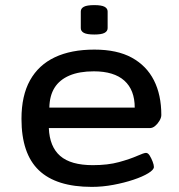

<svg xmlns="http://www.w3.org/2000/svg" viewBox="-20 -724 700 751"><path d="M339 7Q200 7 132 -58Q64 -123 64 -259Q64 -350 97.5 -410Q131 -470 194.5 -500Q258 -530 349 -530Q438 -530 495.5 -498.5Q553 -467 582 -410Q611 -353 611 -274Q611 -264 604 -252Q597 -240 587 -231.5Q577 -223 566 -223H171Q174 -150 215.5 -114Q257 -78 343 -78Q402 -78 445.5 -90Q489 -102 516 -114Q543 -126 551 -126Q559 -126 565.5 -115.5Q572 -105 577 -92Q582 -79 582 -71Q582 -60 560 -46.5Q538 -33 502 -21Q466 -9 423.5 -1Q381 7 339 7ZM173 -303H507Q507 -372 466.5 -408.5Q426 -445 347 -445Q290 -445 251.5 -428.5Q213 -412 193.5 -381Q174 -350 173 -303ZM349 -589Q320 -589 308 -595.5Q296 -602 296 -614V-679Q296 -691 308 -697.5Q320 -704 349 -704Q377 -704 389 -697.5Q401 -691 401 -679V-614Q401 -602 389 -595.5Q377 -589 349 -589Z"/></svg>

Font: Asap Expanded Medium
Style: Regular
Weight: 500
Width: 7
Designer: Pablo Cosgaya
Foundry: Omnibus-Type
Version: Version 3.001